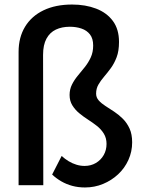

<svg xmlns="http://www.w3.org/2000/svg" viewBox="-20 -815 620 847"><path d="M355 12Q397 12 434.5 -3.5Q472 -19 501 -46Q530 -73 546.5 -109.5Q563 -146 563 -187Q563 -223 551.5 -248Q540 -273 522 -291Q504 -309 483.5 -322.5Q463 -336 445 -347.5Q427 -359 415.5 -372Q404 -385 404 -402Q404 -424 414 -441.5Q424 -459 439 -476.5Q454 -494 469 -514.5Q484 -535 494.5 -562.5Q505 -590 505 -630Q505 -686 478 -722.5Q451 -759 404 -777Q357 -795 298 -795Q225 -795 172 -769.5Q119 -744 90.5 -697Q62 -650 62 -586V2H171L170 -573Q170 -617 185 -644.5Q200 -672 226.5 -684.5Q253 -697 288 -697Q316 -697 339.5 -689Q363 -681 377 -663Q391 -645 391 -614Q391 -585 380.5 -562Q370 -539 354.5 -519.5Q339 -500 323.5 -481.5Q308 -463 297.5 -442Q287 -421 287 -396Q287 -370 299 -350.5Q311 -331 329 -316Q347 -301 368 -287.5Q389 -274 407.5 -259.5Q426 -245 438 -225.5Q450 -206 450 -180Q450 -153 437.5 -131Q425 -109 403 -96Q381 -83 353 -83Q335 -83 317 -88.5Q299 -94 282.5 -104Q266 -114 252 -127L210 -45Q228 -28 250.5 -15Q273 -2 299 5Q325 12 355 12Z"/></svg>

Font: Jost Medium
Style: Regular
Weight: 500
Version: Version 3.710